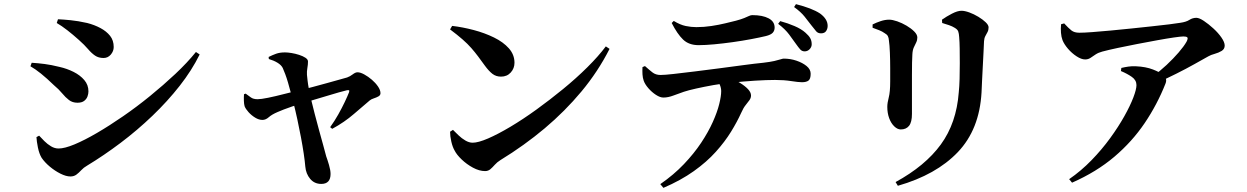

<svg xmlns="http://www.w3.org/2000/svg" viewBox="-20 -829 6020 927"><path d="M320 23Q299 23 272 9.5Q245 -4 220.5 -24.5Q196 -45 181 -67Q169 -87 163 -117Q157 -147 156 -167L169 -174Q180 -162 194.5 -147.5Q209 -133 226.5 -122.5Q244 -112 263 -112Q292 -112 340 -132Q388 -152 448 -187Q508 -222 574 -267.5Q640 -313 704.5 -365.5Q769 -418 826.5 -472Q884 -526 926 -578L944 -566Q906 -489 847.5 -414.5Q789 -340 716 -270Q643 -200 562 -139Q481 -78 400 -29Q384 -20 372.5 -7.5Q361 5 349 14Q337 23 320 23ZM354 -333Q330 -333 313 -346Q296 -359 280 -378.5Q264 -398 240 -418Q206 -451 178 -473.5Q150 -496 127 -509L133 -526Q164 -524 195.5 -520Q227 -516 267 -506Q303 -498 335 -482Q367 -466 387 -442.5Q407 -419 407 -388Q407 -376 402.5 -363.5Q398 -351 386.5 -342Q375 -333 354 -333ZM480 -549Q456 -549 439 -560.5Q422 -572 405 -592Q388 -612 361 -636Q332 -662 305 -683Q278 -704 254 -718L260 -736Q285 -735 320.5 -731.5Q356 -728 401 -718Q436 -709 465 -693.5Q494 -678 511.5 -656Q529 -634 529 -602Q529 -582 515 -565.5Q501 -549 480 -549Z M1531 59Q1498 59 1477.5 34.5Q1457 10 1454 -25Q1452 -50 1446.5 -87Q1441 -124 1433 -166.5Q1425 -209 1415.5 -253Q1406 -297 1396 -336Q1390 -359 1383.5 -383.5Q1377 -408 1370.5 -430.5Q1364 -453 1357 -471.5Q1350 -490 1345 -501Q1338 -515 1320 -526Q1302 -537 1278 -544L1277 -554Q1295 -563 1313 -569.5Q1331 -576 1356 -576Q1369 -576 1387.5 -573Q1406 -570 1424.5 -564Q1443 -558 1455 -550Q1467 -542 1467 -532Q1467 -517 1464 -500.5Q1461 -484 1462 -468Q1463 -458 1465 -440Q1467 -422 1471 -401Q1475 -380 1479 -361Q1489 -321 1499.5 -279Q1510 -237 1521 -198.5Q1532 -160 1540.5 -128Q1549 -96 1555 -74Q1561 -58 1568.5 -32.5Q1576 -7 1576 11Q1576 59 1531 59ZM1574 -215Q1595 -244 1613 -276Q1631 -308 1644.5 -336.5Q1658 -365 1665 -383Q1668 -391 1665 -393Q1662 -395 1654 -393Q1640 -390 1616 -383Q1592 -376 1562 -367Q1532 -358 1500 -348.5Q1468 -339 1438 -330Q1417 -324 1393.5 -316Q1370 -308 1350.5 -300.5Q1331 -293 1320 -288Q1292 -276 1277.5 -263Q1263 -250 1247 -250Q1230 -250 1212 -261Q1194 -272 1180 -287.5Q1166 -303 1161 -316Q1158 -326 1157.5 -342.5Q1157 -359 1158 -374L1166 -377Q1180 -367 1191.5 -358.5Q1203 -350 1224 -350Q1240 -350 1274.5 -357Q1309 -364 1351.5 -375Q1394 -386 1431 -394Q1456 -400 1489.5 -409Q1523 -418 1557.5 -427.5Q1592 -437 1618.5 -444.5Q1645 -452 1656 -455Q1670 -460 1683 -470Q1696 -480 1706 -480Q1720 -480 1739 -469.5Q1758 -459 1775.5 -444Q1793 -429 1805 -411.5Q1817 -394 1817 -379Q1817 -369 1807 -363.5Q1797 -358 1784.5 -354Q1772 -350 1765 -344Q1735 -319 1689 -279Q1643 -239 1584 -207Z M2322 -3Q2294 -3 2263.5 -19.5Q2233 -36 2209 -59Q2185 -82 2175 -102Q2165 -119 2159 -145.5Q2153 -172 2153 -193L2167 -202Q2179 -190 2194 -175.5Q2209 -161 2227 -150.5Q2245 -140 2262 -140Q2289 -140 2336.5 -160.5Q2384 -181 2444.5 -217Q2505 -253 2570 -300Q2635 -347 2698.5 -399Q2762 -451 2815.5 -504Q2869 -557 2905 -605L2923 -593Q2867 -483 2787.5 -387.5Q2708 -292 2610 -209.5Q2512 -127 2396 -56Q2380 -46 2369 -33.5Q2358 -21 2347.5 -12Q2337 -3 2322 -3ZM2399 -459Q2375 -459 2357.5 -472.5Q2340 -486 2321 -512Q2303 -537 2288 -557Q2273 -577 2255.5 -597Q2238 -617 2213.5 -638.5Q2189 -660 2153 -687L2163 -704Q2214 -698 2267 -684Q2320 -670 2365 -648Q2410 -626 2437 -595.5Q2464 -565 2464 -526Q2464 -499 2446 -479Q2428 -459 2399 -459Z M3865 -581Q3852 -581 3843.5 -590.5Q3835 -600 3823 -617Q3809 -637 3790 -662.5Q3771 -688 3737 -714L3747 -727Q3784 -717 3816.5 -703Q3849 -689 3869 -671Q3885 -657 3892 -644.5Q3899 -632 3899 -615Q3899 -602 3889 -591.5Q3879 -581 3865 -581ZM3168 60Q3233 15 3282 -36.5Q3331 -88 3365.5 -140Q3400 -192 3421.5 -240Q3443 -288 3452.5 -326.5Q3462 -365 3462 -389Q3462 -404 3455.5 -419.5Q3449 -435 3432 -450L3499 -460Q3528 -444 3552.5 -429Q3577 -414 3591.5 -398.5Q3606 -383 3606 -368Q3606 -356 3598.5 -345.5Q3591 -335 3580 -321.5Q3569 -308 3558 -283Q3539 -241 3509.5 -193Q3480 -145 3436 -96Q3392 -47 3329.5 -2.5Q3267 42 3183 78ZM3183 -358Q3167 -358 3147 -371Q3127 -384 3110.5 -403Q3094 -422 3088 -439Q3083 -453 3082 -470Q3081 -487 3082 -505L3094 -510Q3114 -492 3130 -479.5Q3146 -467 3169 -467Q3189 -467 3233 -472Q3277 -477 3334 -484Q3391 -491 3452 -499Q3513 -507 3568.5 -514.5Q3624 -522 3665 -526Q3699 -530 3718.5 -534.5Q3738 -539 3748.5 -542.5Q3759 -546 3764 -546Q3796 -546 3825.5 -536Q3855 -526 3874.5 -510Q3894 -494 3894 -473Q3894 -448 3883.5 -440Q3873 -432 3852 -432Q3835 -432 3800 -437.5Q3765 -443 3722 -443Q3682 -443 3625 -439.5Q3568 -436 3506 -429Q3468 -426 3423.5 -418Q3379 -410 3341 -401.5Q3303 -393 3282 -386Q3258 -378 3232 -368Q3206 -358 3183 -358ZM3353 -611Q3306 -611 3278 -638Q3250 -665 3223 -718L3233 -728Q3264 -709 3290.5 -703.5Q3317 -698 3342 -698Q3379 -698 3415 -703.5Q3451 -709 3482 -716.5Q3513 -724 3533 -729Q3559 -736 3573.5 -742Q3588 -748 3596.5 -752Q3605 -756 3612 -756Q3662 -756 3691 -740.5Q3720 -725 3720 -696Q3720 -681 3711 -671Q3702 -661 3678 -655Q3649 -648 3606.5 -640Q3564 -632 3517.5 -625.5Q3471 -619 3428 -615Q3385 -611 3353 -611ZM3944 -668Q3929 -668 3920.5 -678Q3912 -688 3898 -706Q3883 -726 3864.5 -749Q3846 -772 3814 -795L3823 -809Q3862 -799 3890.5 -788Q3919 -777 3939 -764Q3957 -751 3966.5 -736Q3976 -721 3976 -704Q3976 -690 3968.5 -679Q3961 -668 3944 -668Z M4304 50Q4447 -28 4522.5 -131.5Q4598 -235 4609 -383Q4612 -411 4613 -448Q4614 -485 4614 -523Q4614 -561 4613.5 -594.5Q4613 -628 4611 -650Q4610 -667 4606.5 -677Q4603 -687 4589 -695Q4578 -702 4562 -707.5Q4546 -713 4529 -718L4528 -734Q4549 -749 4576 -763Q4603 -777 4622 -777Q4638 -777 4660 -769Q4682 -761 4703.5 -748Q4725 -735 4739 -721.5Q4753 -708 4753 -697Q4753 -684 4748 -674.5Q4743 -665 4737.5 -655Q4732 -645 4731 -630Q4730 -608 4728.5 -575.5Q4727 -543 4725 -507.5Q4723 -472 4721.5 -439Q4720 -406 4719 -383Q4709 -204 4604.5 -94.5Q4500 15 4315 68ZM4329 -204Q4313 -204 4297.5 -219Q4282 -234 4273 -258.5Q4264 -283 4264 -313Q4264 -332 4271 -358.5Q4278 -385 4278 -436Q4278 -461 4278 -499Q4278 -537 4276.5 -574.5Q4275 -612 4272 -632Q4271 -647 4266.5 -655Q4262 -663 4251 -669Q4240 -677 4225 -683Q4210 -689 4193 -695V-711Q4211 -720 4232 -727Q4253 -734 4273 -734Q4289 -734 4312 -726Q4335 -718 4357 -705Q4379 -692 4394 -677Q4409 -662 4409 -648Q4409 -635 4403.5 -624Q4398 -613 4392 -600Q4386 -587 4385 -566Q4384 -553 4383.5 -526.5Q4383 -500 4383 -466Q4383 -432 4383 -396.5Q4383 -361 4383 -330Q4383 -299 4383 -279Q4383 -239 4369 -221.5Q4355 -204 4329 -204Z M5544 -459Q5580 -485 5612.5 -515.5Q5645 -546 5670.5 -575.5Q5696 -605 5709 -628Q5717 -644 5712.5 -648.5Q5708 -653 5694 -653Q5682 -653 5647.5 -648Q5613 -643 5566.5 -634.5Q5520 -626 5470.5 -616.5Q5421 -607 5376.5 -597.5Q5332 -588 5302 -580Q5283 -575 5269.5 -566Q5256 -557 5245 -549.5Q5234 -542 5219 -542Q5201 -542 5178 -557Q5155 -572 5136.5 -593.5Q5118 -615 5110 -635Q5104 -651 5102.5 -671Q5101 -691 5103 -712L5118 -716Q5139 -693 5153 -682Q5167 -671 5191 -671Q5214 -671 5253.5 -674Q5293 -677 5342 -681.5Q5391 -686 5443 -691.5Q5495 -697 5542 -702Q5589 -707 5625.5 -711.5Q5662 -716 5679 -719Q5707 -723 5722.5 -733Q5738 -743 5756 -743Q5770 -743 5792.5 -728Q5815 -713 5838.5 -691.5Q5862 -670 5877.5 -647.5Q5893 -625 5893 -609Q5893 -592 5878 -583Q5863 -574 5844.5 -569Q5826 -564 5814 -557Q5787 -542 5747 -519.5Q5707 -497 5659 -473Q5611 -449 5560 -426ZM5142 36Q5200 -4 5250 -55.5Q5300 -107 5340 -162Q5380 -217 5408.5 -268Q5437 -319 5452 -358.5Q5467 -398 5467 -418Q5467 -442 5445 -457.5Q5423 -473 5392 -486L5394 -501Q5411 -505 5428 -507.5Q5445 -510 5464 -509Q5512 -507 5546.5 -493.5Q5581 -480 5593 -469Q5604 -461 5608.5 -450.5Q5613 -440 5607 -425Q5567 -324 5506.5 -234.5Q5446 -145 5360 -72Q5274 1 5156 53Z"/></svg>

Font: Noto Serif JP ExtraLight
Style: Bold
Weight: 700
Version: Version 2.003-H1;hotconv 1.1.1;makeotfexe 2.6.0